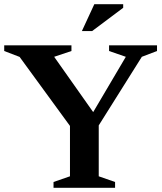

<svg xmlns="http://www.w3.org/2000/svg" viewBox="-27 -891 770 911"><path d="M66 -621 -7 -649V-676H312V-649L230 -621.5L436 -329.5L398 -330L570 -621.5L490.5 -649V-676H718V-649L646 -621.5L441.5 -296V-54.5L519 -27.5V0H227V-27.5L305 -54.5V-293.5ZM361.5 -743.5 420.5 -871H557.5V-854L410 -743.5Z"/></svg>

Font: Newsreader 16pt 16pt SemiBold
Style: Regular
Weight: 600
Version: Version 1.003